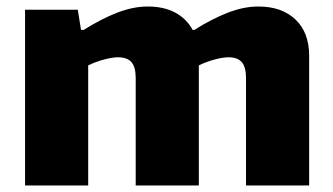

<svg xmlns="http://www.w3.org/2000/svg" viewBox="-20 -570 1023 590"><path d="M57 -540H219L229 -478H237Q291 -512 340 -531Q389 -550 434 -550Q483 -550 518 -531.5Q553 -513 572 -478H577Q631 -512 680 -531Q729 -550 774 -550Q846 -550 888 -510Q930 -470 930 -399V0H736V-330Q736 -364 723 -379Q710 -394 682 -394Q665 -394 639 -387Q613 -380 591 -369V0H397V-330Q397 -364 384 -379Q371 -394 342 -394Q326 -394 299.5 -387Q273 -380 251 -369V0H57Z"/></svg>

Font: Encode Sans Normal
Style: ExtraBold
Weight: 800
Designer: Pablo Impallari, Andres Torresi
Foundry: Pablo Impallari, Andres Torresi
Version: Version 1.000; ttfautohint (v1.00) -l 8 -r 50 -G 200 -x 14 -